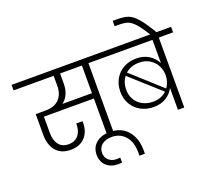

<svg xmlns="http://www.w3.org/2000/svg" viewBox="-223 -1231 1952 1769"><g transform="rotate(-20 753.0 -346.5)"><path d="M846 -686H705V0H641V-363H151V-203Q151 -132 183.5 -89Q216 -46 280 -46Q340 -46 374.5 -86Q409 -126 409 -191V-202H471V-188Q471 -98 420 -44.5Q369 9 281 9Q187 9 137.5 -50Q88 -109 88 -207V-411H186Q272 -411 318 -458.5Q364 -506 364 -588V-686H-29V-740H846ZM641 -686H427V-588Q427 -529 407 -485Q387 -441 351 -415H641Z M683 281Q657 283 645 283Q576 283 531.5 243.5Q487 204 487 134Q487 62 537.5 19.5Q588 -23 671 -23Q783 -23 846 50.5Q909 124 909 248Q909 267 908 276H855V241Q855 141 804.5 83.5Q754 26 673 26Q612 26 576 55.5Q540 85 540 135Q540 180 570.5 207Q601 234 648 234Q657 234 683 232Z M1535 -740V-686H1395V0H1333V-215Q1308 -164 1257 -132Q1206 -100 1134 -100Q1067 -100 1011.5 -129Q956 -158 923.5 -212Q891 -266 891 -337Q891 -408 922.5 -462.5Q954 -517 1009 -546.5Q1064 -576 1131 -576Q1204 -576 1255.5 -543Q1307 -510 1333 -458V-686H788V-740ZM1143 -531Q1063 -531 1009 -483L1298 -222Q1317 -247 1326.5 -278Q1336 -309 1336 -339Q1336 -387 1314 -431Q1292 -475 1248.5 -503Q1205 -531 1143 -531ZM948 -337Q948 -279 974.5 -236Q1001 -193 1046 -170.5Q1091 -148 1145 -148Q1226 -148 1278 -198L987 -459Q948 -407 948 -337Z M1333 -736Q1278 -824 1242.5 -862.5Q1207 -901 1174.5 -912Q1142 -923 1086 -923H1048V-976H1085Q1156 -976 1197 -962Q1238 -948 1283 -898Q1328 -848 1394 -736Z"/></g></svg>

Font: A Bank Premium Light
Style: Regular
Weight: 300
Designer: Ninad Kale (Devanagari), Jonny Pinhorn (Latin), Htun Naung (Myanmar)
Foundry: Indian Type Foundry
Version: 4.004